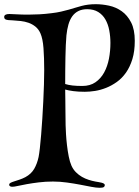

<svg xmlns="http://www.w3.org/2000/svg" viewBox="-20 -768 663 916"><path d="M437 -748Q467.3 -748 500.2 -741Q533.2 -733.9 560.5 -714.6Q587.9 -695.3 605.5 -661.1Q623 -627 623 -573.2Q623 -523.4 611.6 -486.1Q600.1 -448.7 581.1 -421.6Q562 -394.5 537.4 -377Q512.7 -359.4 486.3 -348.9Q460 -338.4 433.6 -334.2Q407.2 -330.1 384.8 -330.1Q352.5 -330.1 329.6 -333.3Q306.6 -336.4 291 -340.8Q291.5 -315.9 291.7 -289.3Q292 -262.7 292.2 -239Q292.5 -215.3 292.7 -197Q293 -178.7 293 -170.9Q293.5 -153.8 294.9 -128.2Q296.4 -102.5 299.6 -75.2Q302.7 -47.9 307.9 -21.7Q313 4.4 320.8 22Q329.1 40.5 342.3 53.7Q355.5 66.9 370.8 75.7Q386.2 84.5 402.8 89.8Q419.4 95.2 435.1 98.1Q442.9 99.6 450.9 100.8Q459 102.1 465.3 103.8Q471.7 105.5 475.8 108.2Q480 110.8 480 115.2Q480 121.1 475.1 124.5Q470.2 127.9 455.1 127.9Q439.5 127.9 415.5 123.3Q391.6 118.7 362.1 113Q332.5 107.4 299.3 102.8Q266.1 98.1 232.9 98.1Q196.8 98.1 164.8 102.1Q132.8 106 107.7 110.6Q82.5 115.2 64.9 119.1Q47.4 123 40 123Q38.1 123 35.4 122.8Q32.7 122.6 30 121.6Q27.3 120.6 25.6 118.7Q23.9 116.7 23.9 112.8Q23.9 107.4 30.5 104Q37.1 100.6 48.1 97.2Q59.1 93.8 73 89.1Q86.9 84.5 101.1 77.1Q128.9 62 143.1 37.6Q157.2 13.2 164.1 -19Q167 -33.7 170.2 -61.5Q173.3 -89.4 176.3 -125.2Q179.2 -161.1 181.9 -202.4Q184.6 -243.7 186.5 -284.9Q188.5 -326.2 189.7 -364.5Q190.9 -402.8 190.9 -433.1Q190.9 -492.7 187.5 -538.1Q184.1 -583.5 172.9 -608.9Q164.1 -628.9 149.2 -640.9Q134.3 -652.8 116.5 -659.2Q98.6 -665.5 79.1 -667.7Q59.6 -669.9 41 -670.9Q16.6 -671.4 8.3 -674.6Q0 -677.7 0 -687Q0 -701.2 24.9 -701.2Q35.6 -701.2 59.1 -699.7Q82.5 -698.2 115.2 -698.2Q139.2 -698.2 167.5 -699.7Q195.8 -701.2 226.1 -705.1Q251.5 -708 271.2 -712.6Q291 -717.3 307.9 -721.9Q324.7 -726.6 339.4 -731.2Q354 -735.8 369.1 -739.7Q384.3 -743.7 400.6 -745.8Q417 -748 437 -748ZM296.9 -599.1Q294.9 -578.6 293.9 -552Q293 -525.4 292.2 -495.1Q291.5 -464.8 291.3 -432.1Q291 -399.4 291 -367.2Q306.6 -362.3 326.2 -360.1Q345.7 -357.9 373 -357.9Q409.7 -357.9 435.3 -375.5Q460.9 -393.1 476.8 -422.1Q492.7 -451.2 499.8 -488Q506.8 -524.9 506.8 -563Q506.8 -594.2 501.2 -623.5Q495.6 -652.8 482.9 -675Q470.2 -697.3 448.7 -710.7Q427.2 -724.1 396 -724.1Q371.6 -724.1 354 -715.3Q336.4 -706.5 324.7 -690.2Q313 -673.8 306.4 -650.6Q299.8 -627.4 296.9 -599.1Z"/></svg>

Font: Henny Penny
Style: Regular
Weight: 400
Version: Version 1.001